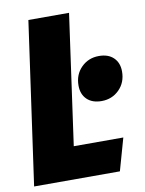

<svg xmlns="http://www.w3.org/2000/svg" viewBox="-81 -752 609 809"><g transform="rotate(-10 223.5 -347.5)"><path d="M271 -695 193 -138H405L366 0H-1L97 -695ZM257 -386Q257 -433 287.5 -463.5Q318 -494 363 -494Q403 -494 425.5 -472Q448 -450 448 -413Q448 -366 417.5 -335.5Q387 -305 342 -305Q302 -305 279.5 -327Q257 -349 257 -386Z"/></g></svg>

Font: Fira Sans Extra Condensed ExtraBold
Style: Italic
Weight: 800
Width: 3
Italic angle: -8°
Designer: Carrois Corporate & Edenspiekermann AG
Foundry: Carrois Corporate GbR & Edenspiekermann AG
Version: Version 4.203